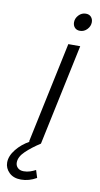

<svg xmlns="http://www.w3.org/2000/svg" viewBox="-151 -717 495 953"><g transform="rotate(10 96.5 -240.5)"><path d="M34 0 142 -510H202L94 0ZM151 -622Q151 -642 166 -658Q181 -674 202 -674Q219 -674 228.5 -663.5Q238 -653 238 -637Q238 -617 223 -601Q208 -585 187 -585Q170 -585 160.5 -595.5Q151 -606 151 -622ZM-55 121Q-55 88 -28 54.5Q-1 21 38 0H94Q52 27 22 55.5Q-8 84 -8 113Q-8 129 3 139.5Q14 150 33 150Q50 150 65 145Q80 140 93 133L105 171Q67 193 27 193Q-11 193 -33 171.5Q-55 150 -55 121Z"/></g></svg>

Font: Radio Canada Light
Style: Italic
Weight: 300
Italic angle: -12°
Designer: Charles Daoud, Etienne Aubert Bonn, Alexandre Saumier Demers, Jacques Le Bailly
Foundry: Radio-Canada
Version: Version 2.104; ttfautohint (v1.8.4.7-5d5b);gftools[0.9.28.de